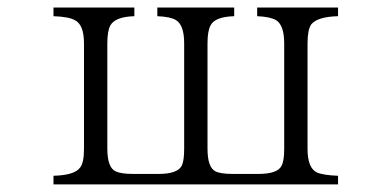

<svg xmlns="http://www.w3.org/2000/svg" viewBox="-20 -544 1040 510"><path d="M122.1 -523.9H336.9V-501Q285.6 -499.5 272.9 -476.1Q265.1 -461.4 265.1 -428.7V-148.9Q265.1 -99.1 287.1 -88.9Q301.3 -82 334 -82H401.4Q452.6 -82 463.4 -105Q469.2 -118.7 469.2 -148.9V-428.7Q469.2 -477.5 447.3 -490.7Q433.1 -499.5 397.9 -501V-523.9H602.1V-501Q550.3 -499.5 539.1 -476.1Q531.2 -461.4 531.2 -428.7V-148.9Q531.2 -99.6 552.2 -88.9Q565.9 -82 599.1 -82H666Q717.8 -82 728 -104Q734.9 -116.7 734.9 -148.9V-428.7Q734.9 -477.5 712.9 -490.7Q697.3 -499.5 663.1 -501V-523.9H877.9V-501Q822.8 -499.5 806.6 -479Q796.9 -464.8 796.9 -428.7V-148.9Q796.9 -97.7 821.8 -85.9Q838.4 -78.6 877.9 -77.1V-54.2H122.1V-77.1Q178.7 -78.6 192.9 -99.1Q203.1 -111.8 203.1 -148.9V-428.7Q203.1 -479 178.2 -490.7Q162.6 -499.5 122.1 -501Z"/></svg>

Font: I.Ming
Style: Regular
Weight: 400
Designer: Ichiten Fonts Project
Version: Version 6.11; Dec 27, 2019